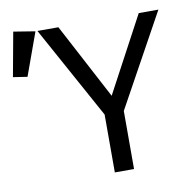

<svg xmlns="http://www.w3.org/2000/svg" viewBox="-201 -786 880 866"><g transform="rotate(-10 239.0 -352.5)"><path d="M344 0H256V-265L23 -689H119L302 -343L487 -689H577L344 -266ZM14 -689 -57 -493 -122 -503 -85 -705Z"/></g></svg>

Font: Fira Mono
Style: Regular
Weight: 400
Designer: Carrois Corporate & Edenspiekermann AG
Foundry: Carrois Corporate GbR & Edenspiekermann AG
Version: Version 3.206